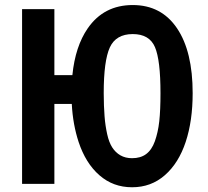

<svg xmlns="http://www.w3.org/2000/svg" viewBox="-20 -748 847 781"><path d="M69.8 0H201.2V-325.2H272C274.9 -268.1 284.7 -216.3 299.8 -170.4C318.8 -113.3 346.7 -67.9 384.3 -35.2C421.9 -2.4 465.8 13.7 517.1 13.7H517.6C568.8 13.7 612.8 -2.4 650.4 -35.2C688 -67.9 716.3 -113.3 735.4 -170.9C754.4 -228.5 763.7 -294.4 763.7 -369.1C763.7 -481.9 742.7 -569.8 700.2 -632.8C657.7 -695.8 597.7 -727.5 520 -727.5C441.9 -727.5 380.9 -696.3 336.9 -632.8C303.2 -584 282.2 -520.5 274.4 -442.4H201.2V-710.9H69.8ZM401.9 -369.1C401.9 -457 410.2 -519 426.8 -555.2C443.4 -591.3 474.6 -609.4 520 -609.4C564.9 -609.4 595.2 -591.8 610.4 -556.2C625.5 -520.5 632.8 -458.5 632.8 -369.1C632.8 -324.2 631.3 -286.1 627.9 -254.9C624.5 -223.6 618.2 -196.8 609.9 -173.3C601.6 -149.9 589.4 -132.3 574.2 -121.1C559.1 -109.9 540 -104.5 517.1 -104.5C499 -104.5 483.4 -108.4 469.7 -116.2C456.1 -124 445.3 -134.8 436.5 -148.4C427.7 -162.1 420.9 -179.7 416 -202.1C411.1 -224.6 407.2 -249 405.3 -275.4C403.3 -301.8 401.9 -333.5 401.9 -369.1Z"/></svg>

Font: Tuffy
Style: Bold
Weight: 700
Designer: Thatcher Ulrich, Karoly Barta, Michael Everson
Version: Version 001.270